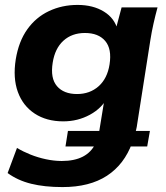

<svg xmlns="http://www.w3.org/2000/svg" viewBox="-20 -537 674 780"><path d="M234 223Q161 223 106.5 209.5Q52 196 11 166L49 64Q74 79 104 91Q134 103 167 110Q200 117 231 117Q334 117 368 46L374 58H246L256 -5H401L379 22Q381 15 381.5 9Q382 3 383 -3L406 -144H418Q395 -98 345.5 -71Q296 -44 237 -44Q169 -44 121 -75.5Q73 -107 52.5 -163.5Q32 -220 44 -296Q56 -369 91 -418Q126 -467 179 -492Q232 -517 295 -517Q358 -517 402 -490Q446 -463 458 -415L450 -417L474 -507H620Q611 -474 603.5 -440.5Q596 -407 591 -375L537 -31Q536 -22 533.5 -12Q531 -2 529 7L517 -5H589L578 58H497L517 43Q485 131 414.5 177Q344 223 234 223ZM293 -155Q345 -155 380.5 -186.5Q416 -218 425 -275Q435 -338 407.5 -370.5Q380 -403 325 -403Q272 -403 237.5 -371.5Q203 -340 194 -282Q184 -219 211.5 -187Q239 -155 293 -155Z"/></svg>

Font: Mulish ExtraLight ExtraBold
Style: Italic
Weight: 800
Italic angle: -9°
Version: Version 3.603